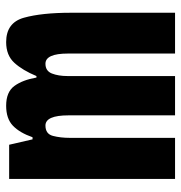

<svg xmlns="http://www.w3.org/2000/svg" viewBox="-2 -602 603 640"><g transform="rotate(-90 300.0 -281.5)"><path d="M24 0H161V-351Q161 -382 167.5 -407Q174 -432 202 -432Q236 -432 236 -355V0H367V-358Q367 -389 375.5 -410.5Q384 -432 408 -432Q442 -432 442 -357V0H578V-347Q578 -444 561.5 -503.5Q545 -563 480 -563Q436 -563 411 -535.5Q386 -508 367 -462H362Q354 -508 334 -535.5Q314 -563 268 -563Q225 -563 201.5 -540.5Q178 -518 163 -475H156L138 -553H24Z"/></g></svg>

Font: Noto Sans Mono Extra
Style: Regular
Weight: 800
Designer: Monotype Design Team
Foundry: Monotype Imaging Inc.
Version: Version 1.900